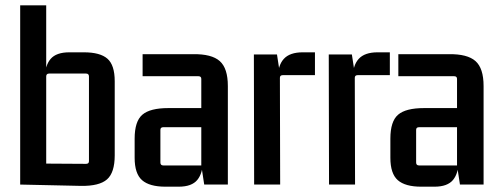

<svg xmlns="http://www.w3.org/2000/svg" viewBox="-20 -695 1886 723"><path d="M285 5 56 0V-675H154V-418L149 -399Q149 -448 170.5 -473Q192 -498 241 -498H296Q357 -498 384.5 -474Q412 -450 412 -389V-110Q412 -45 383 -19.5Q354 6 285 5ZM154 -407V-67L143 -79L304 -78Q315 -78 315 -88V-407Q315 -418 304 -418H165Q154 -418 154 -407Z M653 8H603Q543 8 515 -16.5Q487 -41 487 -101V-173Q487 -238 516 -263Q545 -288 614 -288H750V-216H595Q584 -216 584 -206V-83Q584 -72 595 -72H738V-398Q738 -408 727 -408H517V-491H707Q777 -492 807.5 -465Q838 -438 838 -371V0H749L738 -72L744 -91Q744 -43 723 -17.5Q702 8 653 8Z M1120 -498H1166V-412H1045Q1034 -412 1034 -402L1035 0H937L936 -490H1023L1034 -418L1026 -399Q1026 -448 1048.5 -473Q1071 -498 1120 -498Z M1402 -498H1448V-412H1327Q1316 -412 1316 -402L1317 0H1219L1218 -490H1305L1316 -418L1308 -399Q1308 -448 1330.5 -473Q1353 -498 1402 -498Z M1616 8H1566Q1506 8 1478 -16.5Q1450 -41 1450 -101V-173Q1450 -238 1479 -263Q1508 -288 1577 -288H1713V-216H1558Q1547 -216 1547 -206V-83Q1547 -72 1558 -72H1701V-398Q1701 -408 1690 -408H1480V-491H1670Q1740 -492 1770.5 -465Q1801 -438 1801 -371V0H1712L1701 -72L1707 -91Q1707 -43 1686 -17.5Q1665 8 1616 8Z"/></svg>

Font: Gemunu Libre ExtraLight SemiBold
Style: Regular
Weight: 600
Version: Version 1.100